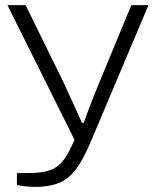

<svg xmlns="http://www.w3.org/2000/svg" viewBox="-20 -546 609 750"><path d="M117 184Q99 184 81 182Q63 180 46 177V130H93Q147 130 178.5 117.5Q210 105 230 77Q250 49 271 0L9 -526H80L222 -237Q231 -218 245 -187.5Q259 -157 274 -124.5Q289 -92 300 -66H307Q313 -83 321.5 -106Q330 -129 340 -154.5Q350 -180 360 -204.5Q370 -229 378 -248L493 -526H560L334 9Q314 56 294 89.5Q274 123 250 144Q226 165 193.5 174.5Q161 184 117 184Z"/></svg>

Font: Archivo Expanded ExtraLight
Style: Regular
Weight: 250
Width: 7
Designer: Hector Gatti
Foundry: Omnibus-Type
Version: Version 2.001